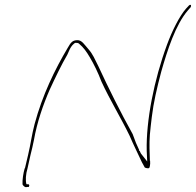

<svg xmlns="http://www.w3.org/2000/svg" viewBox="-20 -792 809 793"><path d="M123 -280C111 -235 107 -198 96 -152L83 -97H82C76 -76 72 -49 73 -31C73 -28 81 -19 87 -19L96 -20H97C100 -20 99 -19 101 -26C101 -27 100 -31 97 -31H90L89 -32C85 -46 86 -72 94 -98L106 -152C111 -172 116 -192 120 -213C133 -287 158 -359 185 -421C208 -471 234 -525 258 -566C263 -575 269 -598 285 -611L290 -615H295C297 -615 304 -615 307 -611C325 -596 337 -579 350 -557C368 -527 385 -492 399 -455C433 -381 479 -306 515 -232C532 -192 551 -155 566 -122C571 -112 575 -105 578 -100H580V-99C581 -99 585 -97 590 -97C596 -97 597 -97 599 -106C600 -112 601 -119 600 -128H599V-130C598 -160 596 -198 599 -236C601 -259 604 -284 607 -309C614 -368 628 -428 646 -496C671 -584 705 -690 756 -749L768 -763C770 -770 769 -773 765 -772H764C764 -772 762 -771 760 -769L748 -756C721 -725 691 -665 670 -608C616 -462 583 -293 586 -169L588 -125L562 -158C560 -161 559 -165 557 -169H554L555 -172C546 -190 537 -212 528 -238C478 -328 429 -426 386 -519C372 -547 363 -569 346 -588C328 -608 318 -628 297 -626C279 -625 272 -616 260 -595C206 -504 155 -399 123 -280ZM93 -95H94ZM748 -756Z"/></svg>

Font: Stray Cat
Style: HlExtObl
Weight: 100
Version: Version 1.0